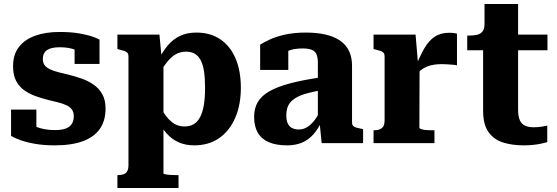

<svg xmlns="http://www.w3.org/2000/svg" viewBox="-20 -712 2771 955"><path d="M347 -135Q347 -155 337 -168Q327 -181 309.5 -189Q292 -197 270 -202.5Q248 -208 223 -214Q191 -222 159.5 -233Q128 -244 102 -262Q76 -280 60.5 -309Q45 -338 45 -383Q45 -440 73.5 -477.5Q102 -515 154 -534Q206 -553 276 -553Q332 -553 373 -546Q414 -539 439.5 -530Q465 -521 475 -515V-394H351V-490Q366 -491 374 -487.5Q382 -484 385 -477.5Q388 -471 387.5 -463Q387 -455 385 -447Q373 -457 357 -463.5Q341 -470 321 -473.5Q301 -477 277 -477Q234 -477 213.5 -462.5Q193 -448 193 -419Q193 -399 202.5 -387Q212 -375 229.5 -367Q247 -359 270 -353Q293 -347 319 -341Q352 -333 385 -321.5Q418 -310 445 -291.5Q472 -273 488.5 -244Q505 -215 505 -172Q505 -112 477 -71.5Q449 -31 393 -10Q337 11 252 11Q198 11 155 3.5Q112 -4 81.5 -15Q51 -26 35 -36V-167H161V-40Q143 -46 132.5 -55.5Q122 -65 118.5 -75Q115 -85 117.5 -91.5Q120 -98 127 -99Q140 -90 158.5 -82Q177 -74 201 -69.5Q225 -65 253 -65Q286 -65 306.5 -72.5Q327 -80 337 -95.5Q347 -111 347 -135Z M868 223H564V159H567Q584 159 595.5 154.5Q607 150 613 139Q619 128 619 109V-432Q619 -443 614 -449Q609 -455 598.5 -458.5Q588 -462 572 -466L564 -468V-540H773L786 -404L793 -399V150Q793 153 802.5 155Q812 157 826.5 158Q841 159 856 159H868ZM946 11Q903 11 869 -4Q835 -19 808.5 -48.5Q782 -78 762 -121L765 -199Q786 -161 805.5 -135.5Q825 -110 847 -96.5Q869 -83 898 -83Q925 -83 944 -94.5Q963 -106 975.5 -130Q988 -154 994 -190Q1000 -226 1000 -275Q1000 -322 995 -356Q990 -390 978.5 -412Q967 -434 949 -444.5Q931 -455 906 -455Q877 -455 854 -442Q831 -429 809.5 -401.5Q788 -374 763 -331L762 -403Q786 -451 812.5 -483.5Q839 -516 874.5 -533Q910 -550 956 -550Q1027 -550 1076.5 -516Q1126 -482 1152 -420.5Q1178 -359 1178 -275Q1178 -191 1150 -126Q1122 -61 1070 -25Q1018 11 946 11Z M1575 -327V-263Q1533 -255 1503 -246.5Q1473 -238 1453.5 -226.5Q1434 -215 1423.5 -202Q1413 -189 1408.5 -173Q1404 -157 1404 -139Q1404 -113 1411.5 -97.5Q1419 -82 1433 -75Q1447 -68 1467 -68Q1487 -68 1505 -78Q1523 -88 1540.5 -109Q1558 -130 1574 -164L1583 -113Q1563 -71 1538.5 -43.5Q1514 -16 1482 -2.5Q1450 11 1408 11Q1354 11 1317.5 -4.5Q1281 -20 1262.5 -51.5Q1244 -83 1244 -131Q1244 -173 1262 -204Q1280 -235 1319 -257.5Q1358 -280 1421.5 -297Q1485 -314 1575 -327ZM1580 0 1569 -109 1561 -110V-399Q1561 -424 1555 -440Q1549 -456 1532.5 -463.5Q1516 -471 1485 -471Q1442 -471 1413.5 -459Q1385 -447 1373 -431Q1366 -437 1365.5 -445Q1365 -453 1370.5 -461Q1376 -469 1386.5 -474.5Q1397 -480 1414 -480V-364H1274V-490Q1290 -500 1320 -514.5Q1350 -529 1396 -539.5Q1442 -550 1502 -550Q1555 -550 1597.5 -540.5Q1640 -531 1670 -511Q1700 -491 1715.5 -459.5Q1731 -428 1731 -385V-103Q1731 -92 1736.5 -86Q1742 -80 1753 -77Q1764 -74 1780 -71L1786 -69V0Z M2253 -544V-387Q2246 -389 2233 -390Q2220 -391 2205.5 -392Q2191 -393 2177 -393Q2156 -393 2137.5 -390Q2119 -387 2103 -380.5Q2087 -374 2073.5 -363Q2060 -352 2048 -336L2045 -375Q2068 -432 2090 -470.5Q2112 -509 2141.5 -529Q2171 -549 2214 -549Q2228 -549 2238.5 -547.5Q2249 -546 2253 -544ZM1838 0V-64H1841Q1865 -64 1879 -74.5Q1893 -85 1893 -114V-432Q1893 -443 1888 -449Q1883 -455 1873 -458.5Q1863 -462 1846 -466L1838 -468V-540H2047L2060 -387L2067 -388L2066 -78Q2066 -73 2076 -69.5Q2086 -66 2101 -65Q2116 -64 2131 -64H2141V0Z M2304 -462V-535H2311Q2336 -535 2353 -539Q2370 -543 2380 -555.5Q2390 -568 2390 -593L2492 -540H2703V-462ZM2557 -168Q2557 -132 2566 -113Q2575 -94 2592.5 -86.5Q2610 -79 2635 -79Q2658 -79 2677 -82.5Q2696 -86 2702 -87V-5Q2692 -2 2674 2Q2656 6 2633.5 8.5Q2611 11 2585 11Q2527 11 2481.5 -3.5Q2436 -18 2409.5 -55.5Q2383 -93 2383 -160V-522L2390 -530V-692H2557Z"/></svg>

Font: Roboto Serif SemiCondensed
Style: Bold
Weight: 700
Width: 4
Designer: Greg Gazdowicz
Foundry: Commercial Type
Version: Version 1.007